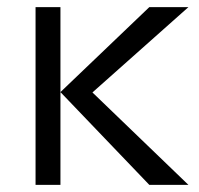

<svg xmlns="http://www.w3.org/2000/svg" viewBox="-20 -520 560 540"><path d="M240 -260 510 0H400L150 -261L400 -500H510ZM150 -500V0H80V-500Z"/></svg>

Font: Goli Light
Style: Regular
Weight: 300
Designer: jaikishan Patel
Foundry: MagicType
Version: Version 1.000